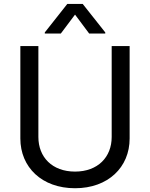

<svg xmlns="http://www.w3.org/2000/svg" viewBox="-20 -967 780 999"><path d="M561.1 -727.3V-254.3C561.1 -149.5 489 -74.2 370.4 -74.2C251.4 -74.2 179.7 -149.5 179.7 -254.3V-727.3H85.9V-246.4C85.9 -96.6 198.2 12.4 370.4 12.4C542.3 12.4 654.5 -96.6 654.5 -246.4V-727.3ZM213.1 -792.6H296.5L370.4 -891L443.9 -792.6H527.7V-798.3L410.2 -946.7H330.3L213.1 -798.3Z"/></svg>

Font: GiG Sans Text
Style: Regular
Weight: 400
Designer: Andreas Faust
Version: Version 1.100;FEAKit 1.0